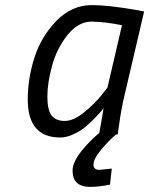

<svg xmlns="http://www.w3.org/2000/svg" viewBox="-20 -530 586 754"><path d="M335 204Q265 204 265 141Q265 107 299 64.5Q333 22 370 -8Q372 -16 378.5 -56Q385 -96 387 -106Q382 -97 357.5 -71.5Q333 -46 314 -30.5Q295 -15 268 -2.5Q241 10 217 10Q89 10 89 -139Q89 -222 115.5 -304.5Q142 -387 202 -448.5Q262 -510 341 -510Q402 -510 508 -492L546 -485L470 -160Q456 -104 446 -28L442 -2H436Q407 22 377 58Q347 94 347 117Q347 137 371 137L419 132L412 195Q367 204 335 204ZM459 -431Q389 -445 338.5 -445Q288 -445 246 -393.5Q204 -342 185 -273.5Q166 -205 166 -151Q166 -97 183 -76Q200 -55 234 -55Q268 -55 308.5 -87.5Q349 -120 376 -153L402 -186Z"/></svg>

Font: TitilliumWebItalic
Style: Italic
Weight: 400
Italic angle: -13°
Version: Version 1.001;PS 57.000;hotconv 1.0.70;makeotf.lib2.5.55311